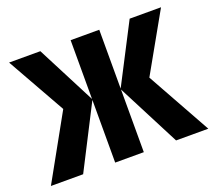

<svg xmlns="http://www.w3.org/2000/svg" viewBox="-98 -677 901 806"><g transform="rotate(-20 352.5 -273.5)"><path d="M691.9 -546.9 544.9 -286.1 704.1 0H560.1L416 -279.8V0H288.1V-279.8L145 0H1L160.2 -286.1L13.2 -546.9H152.8L288.1 -284.2V-546.9H416V-284.2L551.8 -546.9Z"/></g></svg>

Font: Open Sans Condensed
Style: Bold
Weight: 700
Width: 3
Designer: Monotype Design Team
Foundry: Monotype Imaging Inc.
Version: Version 3.003; ttfautohint (v1.8.4)